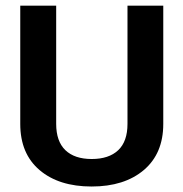

<svg xmlns="http://www.w3.org/2000/svg" viewBox="-20 -659 658 689"><path d="M437.5 -638.7H565.9V-214.4Q565.9 -107.9 496.1 -48.8Q426.3 10.3 308.8 10.3Q191.4 10.3 122.1 -48.6Q52.7 -107.4 52.7 -214.4V-638.7H181.6V-214.4Q181.6 -151.9 214.6 -120.1Q247.6 -88.4 309.1 -88.4Q370.6 -88.4 404.1 -119.9Q437.5 -151.4 437.5 -214.4Z"/></svg>

Font: Yantramanav
Style: Bold
Weight: 700
Version: Version 1.001;PS 1.0;hotconv 1.0.72;makeotf.lib2.5.5900; ttf